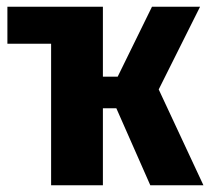

<svg xmlns="http://www.w3.org/2000/svg" viewBox="-20 -551 625 571"><path d="M585 0H427L326 -229H286V0H132V-421H2V-531H286V-323H330L432 -531H575L452 -285Z"/></svg>

Font: Fira Sans Condensed
Style: Bold
Weight: 700
Width: 3
Designer: bBox Type GmbH & Carrois Corporate GbR & Edenspiekermann AG
Foundry: bBox Type GmbH & Carrois Corporate GbR & Edenspiekermann AG
Version: Version 4.301